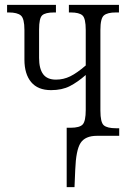

<svg xmlns="http://www.w3.org/2000/svg" viewBox="-20 -556 530 786"><path d="M253 210V-33H269Q306 -33 318.5 -46.5Q331 -60 331 -106V-249Q298 -220 266 -203.5Q234 -187 189 -187Q135 -187 107.5 -220Q80 -253 80 -312V-433Q80 -480 65.5 -492.5Q51 -505 16 -505H9V-536H209V-505H201Q166 -505 153 -493.5Q140 -482 140 -435V-319Q140 -275 156.5 -252.5Q173 -230 209 -230Q240 -230 267.5 -243.5Q295 -257 331 -288V-433Q331 -481 317.5 -493Q304 -505 270 -505H262V-536H467V-505H454Q420 -505 405.5 -493Q391 -481 391 -433V-103Q391 -55 405 -43Q419 -31 455 -31H468V0H377Q329 0 310 29Q291 58 288 139L285 210Z"/></svg>

Font: Noto Serif ExtraCondensed Light
Style: Regular
Weight: 300
Width: 2
Designer: Monotype Design Team
Foundry: Monotype Imaging Inc.
Version: Version 2.014; ttfautohint (v1.8.4.7-5d5b)